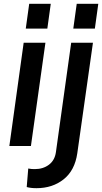

<svg xmlns="http://www.w3.org/2000/svg" viewBox="-20 -765 535 1006"><path d="M115 -615 133 -745H246L228 -615ZM29 0 104 -541H218L142 0ZM364 -615 382 -745H495L477 -615ZM171 221Q141 221 120 215L128 118Q137 120 146 120.5Q155 121 163 121Q206 121 236.5 98Q267 75 273 32L353 -541H467L385 38Q372 128 313.5 174.5Q255 221 171 221Z"/></svg>

Font: Plus Jakarta Sans SemiBold
Style: Italic
Weight: 600
Italic angle: -8°
Designer: Gumpita Rahayu
Foundry: Tokotype
Version: Version 2.071; ttfautohint (v1.8.4.7-5d5b);gftools[0.9.29]